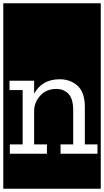

<svg xmlns="http://www.w3.org/2000/svg" viewBox="-32 -937 634 1170"><path d="M-12 213V-917H582V213ZM337 0H562V-57H485V-285Q485 -374 441 -414Q397 -454 332 -454Q224 -454 176 -366V-445H26V-388H106V-57H28V0H254V-57H176V-265Q178 -316 214.5 -355.5Q251 -395 311 -395Q356 -395 385 -365.5Q414 -336 414 -264V-57H337Z"/></svg>

Font: Zilla Slab Highlight Regular
Style: Regular
Weight: 400
Designer: Typotheque Type Foundry
Foundry: Typotheque type foundry
Version: Version 1.1; 2017; ttfautohint (v1.6)